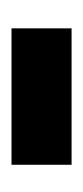

<svg xmlns="http://www.w3.org/2000/svg" viewBox="77 -440 147 342"><g transform="rotate(-90 151.0 -268.5)"><path d="M29 -215V-322H272V-215Z"/></g></svg>

Font: Noto Sans Hebrew Condensed SemiBold
Style: Regular
Weight: 600
Width: 3
Designer: Monotype Design Team
Foundry: Monotype Imaging Inc.
Version: Version 2.004; ttfautohint (v1.8.4.7-5d5b)